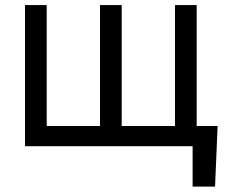

<svg xmlns="http://www.w3.org/2000/svg" viewBox="-20 -565 906 742"><path d="M656.2 -545.5H740.1V-78.1H821L811.1 156.2H724.4V0H76.7V-545.5H160.5V-78.1H366.5V-545.5H450.3V-78.1H656.2Z"/></svg>

Font: DeltaSans
Style: Regular
Weight: 400
Designer: Rasmus Andersson
Foundry: rsms
Version: Version 3.012